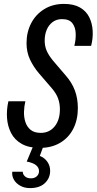

<svg xmlns="http://www.w3.org/2000/svg" viewBox="-20 -749 495 984"><path d="M184 9Q128 9 91.5 -11.5Q55 -32 37 -67Q19 -102 16 -144Q13 -186 23 -230H110Q104 -205 103 -177Q102 -149 110 -124Q118 -99 137 -83.5Q156 -68 189 -68Q233 -68 260 -101Q287 -134 287 -189Q287 -218 278 -243.5Q269 -269 247 -295L179 -374Q151 -407 133.5 -444.5Q116 -482 116 -528Q116 -584 139.5 -629.5Q163 -675 206.5 -702Q250 -729 308 -729Q358 -729 390 -710.5Q422 -692 437.5 -660.5Q453 -629 455 -590.5Q457 -552 447 -514H361Q369 -545 368 -577Q367 -609 351 -630Q335 -651 298 -651Q269 -651 249 -635.5Q229 -620 219 -595.5Q209 -571 209 -541Q209 -513 219 -489.5Q229 -466 251 -439L316 -363Q348 -327 363.5 -286Q379 -245 379 -195Q379 -135 355.5 -89Q332 -43 288 -17Q244 9 184 9ZM134 215Q105 215 83 202.5Q61 190 50.5 170.5Q40 151 43 131H97Q96 143 107 154Q118 165 139 165Q157 165 168.5 154.5Q180 144 180 128Q180 110 164.5 97.5Q149 85 117 79L155 -12H207L184 50Q209 60 223 80.5Q237 101 237 126Q237 164 210 189.5Q183 215 134 215Z"/></svg>

Font: Instrument Sans Condensed Medium
Style: Italic
Weight: 500
Width: 3
Italic angle: -13°
Designer: Rodrigo Fuenzalida
Foundry: fragTYPE
Version: Version 1.000;gftools[0.9.28]